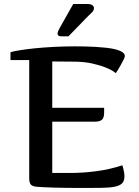

<svg xmlns="http://www.w3.org/2000/svg" viewBox="-20 -930 691 956"><path d="M163.6 0Q140.6 -2 133.1 -11.5Q125.5 -21 125.5 -42V-630.9H32.2V-669.9Q46.9 -674.8 78.9 -679.9Q110.8 -685.1 153.8 -689.5Q196.8 -693.8 248 -696.5Q299.3 -699.2 352.5 -699.2Q375.5 -699.2 403.1 -698.7Q430.7 -698.2 458.3 -696.5Q485.8 -694.8 511.7 -691.9Q537.6 -689 557.6 -683.6Q577.6 -678.2 589.6 -670.2Q601.6 -662.1 601.6 -650.9Q601.6 -646 595.5 -633.3Q589.4 -620.6 581.5 -606.7Q573.7 -592.8 566.4 -580.8Q559.1 -568.8 556.6 -565.9Q556.6 -566.4 543.7 -575.2Q530.8 -584 504.6 -594.5Q478.5 -605 439.5 -613.8Q400.4 -622.6 348.6 -623L240.2 -624V-393.1H498.5V-369.1Q498.5 -343.3 487.5 -333.7Q476.6 -324.2 452.6 -324.2H240.2V-68.8H328.6Q394 -68.8 460 -77.6Q525.9 -86.4 589.4 -106.9Q589.4 -106.4 590.8 -101.8Q592.3 -97.2 594.2 -89.4Q596.2 -81.5 597.9 -71.5Q599.6 -61.5 599.6 -51.8Q599.6 -28.8 587.9 -17.1Q576.2 -5.4 550.3 -0.2Q524.4 4.9 482.2 5.4Q439.9 5.9 379.4 5.9Q346.2 5.9 312.7 5.4Q279.3 4.9 250.2 4.2Q221.2 3.4 198.5 2.2Q175.8 1 163.6 0ZM344.7 -910.2H416.5Q421.4 -910.2 427 -909.2Q432.6 -908.2 437.3 -905.8Q441.9 -903.3 444.8 -899.2Q447.8 -895 447.8 -888.2Q447.8 -876 430.7 -861.3Q426.3 -856.9 418.9 -849.9Q411.6 -842.8 403.1 -834Q394.5 -825.2 385.3 -815.4Q376 -805.7 366.7 -796.4Q345.2 -773.9 320.8 -749H285.6Q274.9 -749 270.8 -752.9Q266.6 -756.8 266.6 -762.2Q266.6 -768.1 269.8 -775.6Q272.9 -783.2 276.9 -790Z"/></svg>

Font: Artifika
Style: Medium
Weight: 500
Designer: Yulya Zhdanova | Cyreal.org
Foundry: Yulya Zhdanova | Cyreal
Version: Version 1.000